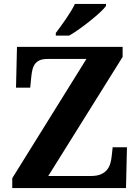

<svg xmlns="http://www.w3.org/2000/svg" viewBox="-20 -951 706 971"><path d="M600.1 -663.1 224.1 -61H439.9Q470.7 -61 490.2 -69.6Q509.8 -78.1 521.2 -92.3Q532.7 -106.4 537.8 -124.3Q543 -142.1 544.9 -161.1L549.8 -206.1H622.1L617.2 0H42V-49.8L417 -652.8H220.2Q196.8 -652.8 181.6 -646.5Q166.5 -640.1 157.5 -628.2Q148.4 -616.2 144.3 -599.4Q140.1 -582.5 138.2 -562L132.8 -507.8H61L65.9 -713.9H600.1ZM262.2 -784.2Q272.9 -798.3 286.4 -816.9Q299.8 -835.4 313.5 -855.2Q327.1 -875 339.1 -894.8Q351.1 -914.6 358.9 -931.2H516.1V-920.9Q506.8 -907.7 485.4 -887.9Q463.9 -868.2 437.3 -846.7Q410.6 -825.2 382.1 -804.9Q353.5 -784.7 330.1 -771H262.2Z"/></svg>

Font: Droid Serif
Style: Bold
Weight: 700
Designer: Monotype Design team
Foundry: Monotype Imaging Inc.
Version: Version 1.03